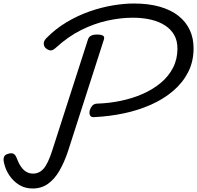

<svg xmlns="http://www.w3.org/2000/svg" viewBox="-33 -1058 1124 1095"><path d="M503 -390Q486 -389 480.5 -400.5Q475 -412 479 -429Q484 -445 493.5 -455.5Q503 -466 520 -467Q589 -469 656 -483Q723 -497 781 -522.5Q839 -548 884 -585.5Q929 -623 954 -672Q979 -721 979 -781Q979 -826 960.5 -858.5Q942 -891 908 -913Q874 -935 827.5 -946Q781 -957 724 -957Q655 -957 580 -940.5Q505 -924 430.5 -887Q356 -850 287 -787Q268 -769 254.5 -770.5Q241 -772 227 -784Q217 -794 216.5 -809Q216 -824 231 -840Q284 -894 347 -931.5Q410 -969 477 -992.5Q544 -1016 609 -1027Q674 -1038 730 -1038Q815 -1038 879 -1019.5Q943 -1001 985.5 -967Q1028 -933 1049.5 -886.5Q1071 -840 1071 -783Q1071 -707 1040 -646.5Q1009 -586 954.5 -539.5Q900 -493 828 -461Q756 -429 673 -411.5Q590 -394 503 -390ZM153 17Q110 17 76.5 -3.5Q43 -24 20.5 -57.5Q-2 -91 -10 -129Q-15 -148 -10.5 -162Q-6 -176 14 -181Q34 -187 45 -180.5Q56 -174 62 -157Q73 -127 87 -107Q101 -87 118 -77.5Q135 -68 156 -68Q191 -68 216 -96.5Q241 -125 265 -200L469 -834Q474 -848 486.5 -854.5Q499 -861 521 -861Q544 -861 554.5 -854.5Q565 -848 559 -831L355 -196Q334 -133 306 -84.5Q278 -36 240.5 -9.5Q203 17 153 17Z"/></svg>

Font: Playwrite IN
Style: Regular
Weight: 400
Designer: Veronika Burian, José Scaglione
Foundry: TypeTogether
Version: Version 1.002